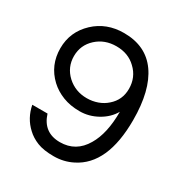

<svg xmlns="http://www.w3.org/2000/svg" viewBox="-160 -789 870 917"><g transform="rotate(30 275.0 -331.0)"><path d="M137 -154Q165 -65 256 -65Q344 -65 390 -144Q432 -214 432 -334Q408 -292 361.5 -266Q315 -240 263.5 -240Q212 -240 171 -256Q130 -272 100 -300Q34 -362 34 -455Q34 -546 101 -609Q166 -670 262 -670Q383 -670 445 -582.5Q507 -495 507 -331Q507 -86 366 -16Q319 8 263.5 8Q208 8 173 -6Q138 -20 114 -43Q66 -87 53 -154ZM262 -311Q293 -311 321 -321Q349 -331 370 -350Q415 -389 415 -450Q415 -514 370 -556Q328 -597 262 -597Q198 -597 154 -557Q109 -516 109 -455Q109 -394 154 -352Q199 -311 262 -311Z"/></g></svg>

Font: Questrial
Style: Regular
Weight: 400
Designer: Joe Prince
Foundry: Joe Prince
Version: Version 1.002